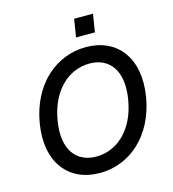

<svg xmlns="http://www.w3.org/2000/svg" viewBox="-132 -1027 1031 1145"><g transform="rotate(-15 384.0 -454.5)"><path d="M431.8 -918.7 414.1 -807.9H530.5L548.3 -918.7ZM725.5 -356.5C764.6 -592.7 646 -737.2 455.3 -737.2C269.2 -737.2 110.8 -599.4 72.4 -370C33.4 -134.2 152 9.9 344.1 9.9C529.1 9.9 686.8 -127.1 725.5 -356.5ZM618.6 -370C589.1 -189.6 476.6 -90.2 347.7 -90.2C226.2 -90.2 149.9 -182.5 179.3 -356.5C208.5 -536.9 321.7 -637.1 450.6 -637.1C572.4 -637.1 647.7 -544 618.6 -370Z"/></g></svg>

Font: TID UI Medium
Style: Italic
Weight: 500
Italic angle: -9.39999°
Designer: The TID Project Authors
Foundry: Bakken & Bæck
Version: Version 1.001;hotconv 1.0.109;makeotfexe 2.5.65596